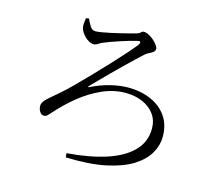

<svg xmlns="http://www.w3.org/2000/svg" viewBox="-110 -894 1220 1072"><g transform="rotate(15 500.0 -358.5)"><path d="M352 12.1Q482.4 2.2 578 -28.9Q673.5 -60 725.6 -113.5Q777.7 -167 777.7 -243.7Q777.7 -290.6 752.9 -325.2Q728.1 -359.8 684.3 -379.2Q640.5 -398.5 584.5 -398.5Q516.7 -398.5 450.2 -368.9Q383.7 -339.4 323.7 -290.7Q263.8 -242.1 213.7 -184.9Q202.9 -172.2 194.9 -164.8Q186.9 -157.4 174.7 -157.4Q161.3 -157.4 151.5 -172Q141.7 -186.5 141.7 -205.6Q141.7 -220.9 154 -235.6Q166.3 -250.3 186.5 -267Q206.8 -283.8 230.1 -304.4Q258.4 -328.3 297.8 -367.8Q337.3 -407.3 381.5 -453.3Q425.7 -499.3 466.7 -543.2Q507.7 -587.1 538.2 -621.9Q568.8 -656.7 581.7 -672.9Q591 -686.5 590.2 -693.4Q589.5 -700.2 569.9 -695.2Q555.1 -692.2 531 -685.1Q506.9 -678 479.7 -669.1Q452.5 -660.3 428.1 -651.4Q403.7 -642.5 389.3 -636.2Q374.5 -630 363.4 -622.3Q352.3 -614.5 339.4 -614.5Q327.9 -614.5 314.7 -621.4Q301.5 -628.3 290.2 -639.3Q278.8 -650.3 270.7 -662.8Q262.5 -675.3 260.2 -685.7Q257 -698.6 258.4 -714.4Q259.7 -730.1 262 -743.8L278.5 -746.9Q288.4 -725.1 300.3 -706.1Q312.2 -687 331.2 -687Q342.9 -687 365.7 -690.6Q388.4 -694.3 416.4 -700.4Q444.4 -706.5 471.8 -713.2Q499.3 -719.9 521.7 -725.6Q544.1 -731.3 555.2 -734.5Q571.6 -739 578.6 -746.7Q585.5 -754.4 594.7 -754.4Q607.8 -754.4 623.2 -746.5Q638.6 -738.6 652.5 -726.4Q666.4 -714.2 675.8 -701.3Q685.2 -688.4 685.2 -679.1Q685.2 -667.8 675.9 -660.5Q666.5 -653.2 653.9 -647.5Q641.3 -641.8 630.9 -632.6Q615.5 -618.7 589.1 -593.9Q562.7 -569.1 531.3 -538.4Q500 -507.7 469.7 -477.4Q439.5 -447 415 -422.3Q390.5 -397.7 377.8 -383.9Q371.4 -377.4 373.1 -375.9Q374.8 -374.5 382.2 -378.1Q429.9 -402.6 486 -416.9Q542.1 -431.2 591.9 -431.2Q664.7 -431.2 722.9 -405.7Q781 -380.3 814.4 -332.3Q847.8 -284.3 847.8 -215.1Q847.8 -166.3 821.4 -119.8Q794.9 -73.3 737.3 -36.5Q679.7 0.2 585.1 20.4Q490.4 40.5 354.2 35.8Z"/></g></svg>

Font: Noto Serif KR ExtraLight
Style: Regular
Weight: 200
Designer: Ryoko NISHIZUKA 西塚涼子 (kana & ideographs); Frank Grießhammer (Latin, Greek & Cyrillic); Wenlong ZHANG 张文龙 (bopomofo); San
Foundry: Adobe
Version: Version 2.002-H1;hotconv 1.1.0;makeotfexe 2.6.0